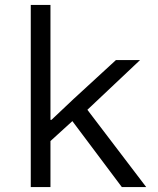

<svg xmlns="http://www.w3.org/2000/svg" viewBox="-20 -760 640 780"><path d="M105 -740H185V-273H189L279 -358L451 -516H549L335 -314L574 0H475L274 -268L185 -187V0H105Z"/></svg>

Font: PlemolJP35 Console
Style: Regular
Weight: 400
Version: v2.0.3; ttfautohint (v1.8.4.7-5d5b-dirty) -l 6 -r 45 -G 200 